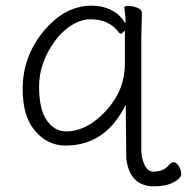

<svg xmlns="http://www.w3.org/2000/svg" viewBox="-20 -501 660 678"><path d="M524 157Q438 157 426 59L424 -131L415 -114Q344 13 212 13Q148 13 104 -38.5Q60 -90 60 -186Q60 -302 134.5 -391.5Q209 -481 304 -481Q341 -481 370 -467Q399 -453 414 -431L423 -418V-439L419 -475Q419 -480 434 -480Q449 -480 465 -473.5Q481 -467 481 -457L479 -368V31Q480 60 491 82.5Q502 105 522 105Q558 105 576 82Q595 60 611 85Q620 99 620 113.5Q620 128 593.5 142.5Q567 157 524 157ZM576 82ZM213 -37Q287 -37 354 -109.5Q421 -182 421 -276V-393L412 -385Q410 -382 406.5 -382Q403 -382 401 -385Q366 -433 300 -433Q267 -433 233 -412Q199 -391 173 -355Q118 -278 118 -196Q118 -114 145.5 -75.5Q173 -37 213 -37Z"/></svg>

Font: LXGW WenKai TC Light
Style: Regular
Weight: 300
Designer: LXGW / Fontworks Inc.
Foundry: LXGW / Fontworks Inc.
Version: Version 1.330